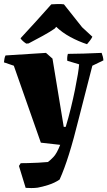

<svg xmlns="http://www.w3.org/2000/svg" viewBox="-32 -742 544 973"><path d="M98 210 64 99 73 85Q84 85 109 84.5Q134 84 162 82.5Q190 81 211 79Q221 72 238.5 54Q256 36 273 -8L175 -19L38 -409L-12 -426Q-11 -435 -9.5 -444Q-8 -453 -4 -461L201 -474L234 -445L291 -99H301Q315 -145 327 -194Q339 -243 348 -287.5Q357 -332 362.5 -365.5Q368 -399 369 -416L309 -434Q307 -452 312 -469Q346 -469 392 -470.5Q438 -472 483 -474Q491 -454 492 -436L436 -409Q424 -362 408 -300Q392 -238 368 -144Q341 -35 317.5 40Q294 115 270 168Q245 185 213.5 195Q182 205 159 209Q144 211 127 211Q110 211 98 210ZM113 -522 101 -521Q93 -526 84.5 -533.5Q76 -541 72 -548Q109 -588 150 -633Q191 -678 228 -720Q242 -721 260 -721.5Q278 -722 292 -720L384 -604L436 -556Q432 -547 424 -536.5Q416 -526 409 -518Q366 -532 324.5 -554.5Q283 -577 253 -606L245 -597Q224 -582 185 -560.5Q146 -539 113 -522Z"/></svg>

Font: Labrada ExtraBold
Style: Regular
Weight: 800
Designer: Mercedes Jáuregui
Foundry: Omnibus-Type Team
Version: Version 1.000; ttfautohint (v1.8.4.7-5d5b)